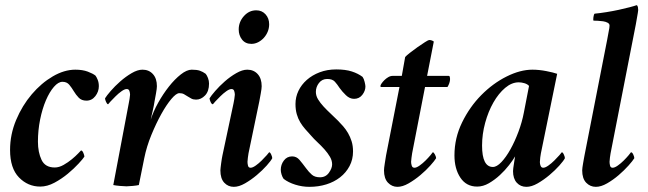

<svg xmlns="http://www.w3.org/2000/svg" viewBox="-20 -717 2511 744"><path d="M272 -447Q300 -447 320 -439.5Q340 -432 350 -424Q354 -419 358.5 -408Q363 -397 363 -383Q363 -362 349.5 -344.5Q336 -327 315 -327Q296 -327 285 -338.5Q274 -350 266 -363.5Q258 -377 248.5 -388.5Q239 -400 222 -400Q206 -400 189 -380.5Q172 -361 158 -328.5Q144 -296 135.5 -254Q127 -212 127 -168Q127 -127 141 -97.5Q155 -68 192 -68Q209 -68 226.5 -78Q244 -88 258.5 -100Q273 -112 283 -122.5Q293 -133 294 -134Q299 -134 303 -124.5Q307 -115 307 -110Q302 -102 284.5 -83Q267 -64 243 -44Q219 -24 191 -9Q163 6 136 6Q88 6 53.5 -29.5Q19 -65 19 -136Q19 -196 42.5 -252Q66 -308 103 -351.5Q140 -395 184.5 -421Q229 -447 272 -447Z M532 -447Q557 -447 572.5 -430Q588 -413 588 -383Q588 -374 584.5 -355Q581 -336 579 -325Q578 -318 576 -307.5Q574 -297 571.5 -286.5Q569 -276 567 -267Q565 -258 564 -253Q574 -285 593 -319Q612 -353 634.5 -381.5Q657 -410 680.5 -428.5Q704 -447 723 -447Q743 -447 754.5 -443Q766 -439 777 -431Q782 -425 786 -414.5Q790 -404 790 -393Q790 -363 774.5 -347Q759 -331 740 -331Q729 -331 721.5 -335Q714 -339 707 -343.5Q700 -348 693 -352Q686 -356 675 -356Q663 -356 644 -333.5Q625 -311 605 -275Q585 -239 566.5 -194Q548 -149 539 -104L518 0Q510 2 494 3.5Q478 5 470 5Q462 5 445 3.5Q428 2 419 0L479 -317Q480 -321 482 -333.5Q484 -346 484 -350Q484 -357 481.5 -364.5Q479 -372 471 -372Q463 -372 451 -363.5Q439 -355 428 -344Q417 -333 408.5 -324Q400 -315 399 -313Q395 -313 391 -322Q387 -331 387 -336Q393 -346 409 -364.5Q425 -383 446 -401.5Q467 -420 490 -433.5Q513 -447 532 -447Z M973 -677Q995 -677 1009 -661.5Q1023 -646 1023 -623Q1023 -608 1017.5 -594.5Q1012 -581 1002.5 -570.5Q993 -560 980.5 -553.5Q968 -547 954 -547Q931 -547 918 -563.5Q905 -580 905 -603Q905 -632 925 -654.5Q945 -677 973 -677ZM885 -317Q886 -321 888 -333.5Q890 -346 890 -350Q890 -357 887.5 -364.5Q885 -372 877 -372Q869 -372 857 -363.5Q845 -355 834 -344Q823 -333 814.5 -324Q806 -315 805 -313Q800 -313 796 -322Q792 -331 792 -336Q798 -346 814 -364.5Q830 -383 851 -401.5Q872 -420 895.5 -433.5Q919 -447 938 -447Q963 -447 978.5 -430Q994 -413 994 -383Q994 -374 990.5 -355Q987 -336 985 -325L943 -123Q942 -118 940.5 -106Q939 -94 939 -90Q939 -83 941 -75Q943 -67 951 -67Q959 -67 971 -75.5Q983 -84 994 -95Q1005 -106 1013.5 -115.5Q1022 -125 1023 -127Q1027 -127 1031 -118Q1035 -109 1035 -104Q1030 -94 1013.5 -75.5Q997 -57 975 -38.5Q953 -20 929.5 -6.5Q906 7 886 7Q864 7 849 -9Q834 -25 834 -57Q834 -61 835 -68.5Q836 -76 837 -84.5Q838 -93 839.5 -101.5Q841 -110 842 -115Z M1283 -448Q1319 -448 1343.5 -440Q1368 -432 1385 -419Q1390 -412 1393 -399.5Q1396 -387 1396 -382Q1396 -365 1384 -349.5Q1372 -334 1352 -334Q1335 -334 1320.5 -348Q1306 -362 1296 -376Q1287 -390 1277.5 -400.5Q1268 -411 1248 -411Q1228 -411 1216 -395.5Q1204 -380 1204 -361Q1204 -346 1212.5 -332Q1221 -318 1234 -304Q1247 -290 1261.5 -276.5Q1276 -263 1289 -250Q1299 -240 1309.5 -228Q1320 -216 1328.5 -201.5Q1337 -187 1342.5 -169.5Q1348 -152 1348 -130Q1348 -99 1334.5 -73.5Q1321 -48 1298 -30Q1275 -12 1244.5 -2.5Q1214 7 1179 7Q1151 7 1124 -1.5Q1097 -10 1079 -24Q1074 -31 1071 -41Q1068 -51 1068 -59Q1068 -79 1080 -95Q1092 -111 1112 -111Q1129 -111 1140.5 -97.5Q1152 -84 1166 -65Q1177 -50 1188.5 -40Q1200 -30 1220 -30Q1242 -30 1254.5 -47.5Q1267 -65 1267 -80Q1267 -95 1258.5 -109.5Q1250 -124 1237.5 -138Q1225 -152 1210.5 -165.5Q1196 -179 1184 -193Q1173 -205 1162.5 -217Q1152 -229 1143.5 -243Q1135 -257 1130 -274.5Q1125 -292 1125 -314Q1125 -341 1136.5 -365Q1148 -389 1169 -407.5Q1190 -426 1219 -437Q1248 -448 1283 -448Z M1550 -496Q1554 -501 1568 -512Q1582 -523 1597.5 -534Q1613 -545 1626.5 -553.5Q1640 -562 1643 -562Q1653 -562 1661 -556L1635 -423H1719Q1722 -423 1723 -419Q1724 -415 1724 -411Q1724 -403 1721 -394.5Q1718 -386 1714 -380H1627L1577 -123Q1576 -117 1574.5 -105.5Q1573 -94 1573 -90Q1573 -83 1575.5 -75Q1578 -67 1586 -67Q1594 -67 1606 -75.5Q1618 -84 1629 -95Q1640 -106 1648 -115.5Q1656 -125 1657 -127Q1661 -127 1665.5 -118Q1670 -109 1670 -104Q1664 -94 1647.5 -75.5Q1631 -57 1609 -38.5Q1587 -20 1563.5 -6.5Q1540 7 1520 7Q1499 7 1483.5 -9Q1468 -25 1468 -57Q1468 -65 1471 -83.5Q1474 -102 1476 -115L1528 -380H1457Q1454 -380 1454 -383Q1454 -387 1458.5 -393.5Q1463 -400 1469.5 -406.5Q1476 -413 1484.5 -418Q1493 -423 1502 -423H1537Z M1990 -398Q1963 -398 1937.5 -376.5Q1912 -355 1892 -320Q1872 -285 1860 -241Q1848 -197 1848 -153Q1848 -70 1890 -70Q1905 -70 1923 -89Q1941 -108 1958 -138.5Q1975 -169 1989 -206.5Q2003 -244 2010 -281L2030 -384Q2024 -391 2012.5 -394.5Q2001 -398 1990 -398ZM2043 -447Q2069 -447 2097 -441.5Q2125 -436 2139 -431L2076 -123Q2075 -119 2073.5 -107Q2072 -95 2072 -89Q2072 -81 2075 -74Q2078 -67 2085 -67Q2093 -67 2105 -75.5Q2117 -84 2128 -95Q2139 -106 2147.5 -115.5Q2156 -125 2157 -127Q2161 -127 2165 -118Q2169 -109 2169 -104Q2164 -94 2147.5 -75.5Q2131 -57 2109 -38.5Q2087 -20 2063.5 -6.5Q2040 7 2020 7Q1997 7 1982.5 -9Q1968 -25 1968 -54Q1968 -58 1969 -66Q1970 -74 1971.5 -82.5Q1973 -91 1974 -99Q1975 -107 1976 -111Q1968 -97 1952.5 -77Q1937 -57 1917 -38.5Q1897 -20 1874.5 -7Q1852 6 1829 6Q1787 6 1764 -28.5Q1741 -63 1741 -115Q1741 -182 1770.5 -242.5Q1800 -303 1845 -348.5Q1890 -394 1943 -420.5Q1996 -447 2043 -447Z M2333 -564Q2335 -578 2338.5 -594Q2342 -610 2342 -618Q2342 -625 2334.5 -629Q2327 -633 2317 -634.5Q2307 -636 2296.5 -636.5Q2286 -637 2280 -637Q2278 -640 2279.5 -650.5Q2281 -661 2284 -664Q2305 -666 2330 -670Q2355 -674 2378 -679Q2401 -684 2420 -689Q2439 -694 2447 -697Q2451 -695 2452 -689Q2453 -683 2453 -678Q2453 -675 2451.5 -666.5Q2450 -658 2448 -646.5Q2446 -635 2444 -623.5Q2442 -612 2440 -603L2346 -123Q2345 -119 2343.5 -106.5Q2342 -94 2342 -90Q2342 -83 2344 -75Q2346 -67 2354 -67Q2362 -67 2374 -75.5Q2386 -84 2397 -95Q2408 -106 2416 -115.5Q2424 -125 2425 -127Q2430 -127 2434 -118Q2438 -109 2438 -104Q2432 -94 2415.5 -75.5Q2399 -57 2377.5 -38.5Q2356 -20 2332.5 -6.5Q2309 7 2289 7Q2267 7 2251.5 -9Q2236 -25 2236 -57Q2236 -61 2237 -68.5Q2238 -76 2239.5 -84.5Q2241 -93 2242.5 -101.5Q2244 -110 2245 -115Z"/></svg>

Font: Vermiglione SemiBold
Style: Italic
Weight: 600
Italic angle: -11°
Version: Version 1.000